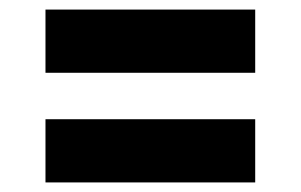

<svg xmlns="http://www.w3.org/2000/svg" viewBox="-20 -490 628 401"><path d="M75 -338V-470H513V-338ZM75 -109V-241H513V-109Z"/></svg>

Font: DM Sans 24pt Black
Style: Regular
Weight: 900
Designer: Colophon Foundry, Jonny Pinhorn
Foundry: Colophon Foundry
Version: Version 4.004;gftools[0.9.30]